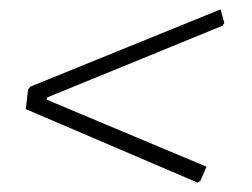

<svg xmlns="http://www.w3.org/2000/svg" viewBox="-20 -479 539 410"><path d="M451 -459 459 -430 455 -424 81 -271 80 -266 421 -123 408 -93 402 -89 35 -246 40 -288 45 -294Z"/></svg>

Font: Alegreya Sans Light
Style: Italic
Weight: 300
Italic angle: -7°
Designer: Juan Pablo del Peral
Foundry: Huerta Tipografica
Version: Version 2.007